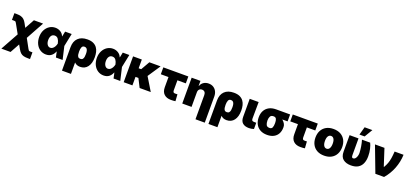

<svg xmlns="http://www.w3.org/2000/svg" viewBox="52 -2201 8143 3811"><g transform="rotate(20 4123.5 -295.5)"><path d="M1 204.1 209 -172.4 104.5 -360.4Q93.3 -380.9 86.4 -389.9Q79.6 -398.9 70.8 -401.1Q62 -403.3 44.9 -403.3H3.9V-545.9H44.9Q103 -545.9 141.8 -535.2Q180.7 -524.4 208.5 -499Q236.3 -473.6 260.7 -428.7L305.7 -345.7L416 -545.9H609.4L402.8 -169.4L505.9 19.5Q517.1 39.1 524.2 48.3Q531.2 57.6 540 60.1Q548.8 62.5 565.4 62.5H606.4V204.1H565.4Q507.3 204.1 469 194.1Q430.7 184.1 403.3 158.4Q376 132.8 350.6 86.9L304.7 5.9L195.3 204.1Z M869.1 11.7Q800.3 11.2 745.4 -24.7Q690.4 -60.5 658.9 -124.8Q627.4 -189 627 -272.5Q627.4 -356.4 660.2 -419.4Q692.9 -482.4 747.8 -517.6Q802.7 -552.7 869.1 -552.7Q929.7 -552.7 979 -522.5Q1028.3 -492.2 1048.8 -438.5H1053.2L1075.2 -545.9H1213.9L1157.7 -272.9L1220.7 0H1079.1L1054.2 -115.2H1048.8Q1030.8 -62.5 986.3 -25.4Q941.9 11.7 869.1 11.7ZM816.4 -275.4Q816.4 -217.3 841.3 -180.4Q866.2 -143.6 906.2 -143.6Q934.6 -143.6 957.5 -161.6Q980.5 -179.7 996.6 -209Q1012.7 -238.3 1019.5 -271.5L1020 -272.9L1019.5 -274.4Q1008.8 -329.6 983.2 -365.7Q957.5 -401.9 910.2 -402.3Q863.3 -401.9 839.8 -366.2Q816.4 -330.6 816.4 -275.4Z M1281.2 203.1V-293.9Q1281.7 -416.5 1351.1 -484.6Q1420.4 -552.7 1546.9 -552.7Q1623 -552.7 1672.6 -529.3Q1722.2 -505.9 1750.7 -466.3Q1779.3 -426.8 1791 -377.2Q1802.7 -327.6 1802.7 -275.4V-265.6Q1803.2 -139.2 1747.3 -64.7Q1691.4 9.8 1590.8 9.8Q1551.3 9.8 1521.7 -2.7Q1492.2 -15.1 1470.7 -38.1V203.1ZM1470.7 -269.5Q1470.7 -237.3 1475.1 -207.8Q1479.5 -178.2 1494.9 -159.4Q1510.3 -140.6 1542 -140.6Q1575.7 -140.6 1591.3 -160.4Q1606.9 -180.2 1611.3 -209.2Q1615.7 -238.3 1615.2 -265.6V-275.4Q1615.2 -306.2 1609.4 -333.7Q1603.5 -361.3 1587.2 -378.9Q1570.8 -396.5 1540 -396.5Q1501 -396.5 1485.8 -362.1Q1470.7 -327.6 1470.7 -269.5Z M2086.9 11.7Q2018.1 11.2 1963.1 -24.7Q1908.2 -60.5 1876.7 -124.8Q1845.2 -189 1844.7 -272.5Q1845.2 -356.4 1877.9 -419.4Q1910.6 -482.4 1965.6 -517.6Q2020.5 -552.7 2086.9 -552.7Q2147.5 -552.7 2196.8 -522.5Q2246.1 -492.2 2266.6 -438.5H2271L2293 -545.9H2431.6L2375.5 -272.9L2438.5 0H2296.9L2272 -115.2H2266.6Q2248.5 -62.5 2204.1 -25.4Q2159.7 11.7 2086.9 11.7ZM2034.2 -275.4Q2034.2 -217.3 2059.1 -180.4Q2084 -143.6 2124 -143.6Q2152.3 -143.6 2175.3 -161.6Q2198.2 -179.7 2214.4 -209Q2230.5 -238.3 2237.3 -271.5L2237.8 -272.9L2237.3 -274.4Q2226.6 -329.6 2200.9 -365.7Q2175.3 -401.9 2127.9 -402.3Q2081.1 -401.9 2057.6 -366.2Q2034.2 -330.6 2034.2 -275.4Z M2847.7 0 2756.3 -179.7H2695.3V0H2510.7V-545.9H2695.3V-361.3H2749L2854.5 -545.9H3091.8L2913.6 -278.3L3083 0Z M3677.7 -545.9V-400.4H3500V-187.5Q3500.5 -165 3509.5 -151.4Q3518.6 -137.7 3543 -137.7Q3562 -137.7 3571.3 -137.9Q3580.6 -138.2 3595.7 -139.6L3605.5 2.9Q3584.5 6.3 3563.2 8.1Q3542 9.8 3509.8 9.8Q3417.5 9.8 3364.5 -40.3Q3311.5 -90.3 3311.5 -186.5V-400.4H3149.4V-545.9Z M3944.3 -306.6V0H3748V-545.9H3933.6V-441.4H3939.5Q3958 -493.7 4002.9 -523.2Q4047.9 -552.7 4107.4 -552.7Q4165.5 -552.7 4208.3 -526.4Q4251 -500 4274.4 -453.9Q4297.9 -407.7 4297.9 -347.7V204.1H4101.6V-306.6Q4101.6 -347.2 4081.3 -370.4Q4061 -393.6 4023.4 -393.6Q3987.3 -393.6 3965.6 -370.4Q3943.8 -347.2 3944.3 -306.6Z M4375 203.1V-293.9Q4375.5 -416.5 4444.8 -484.6Q4514.2 -552.7 4640.6 -552.7Q4716.8 -552.7 4766.4 -529.3Q4815.9 -505.9 4844.5 -466.3Q4873 -426.8 4884.8 -377.2Q4896.5 -327.6 4896.5 -275.4V-265.6Q4897 -139.2 4841.1 -64.7Q4785.2 9.8 4684.6 9.8Q4645 9.8 4615.5 -2.7Q4585.9 -15.1 4564.5 -38.1V203.1ZM4564.5 -269.5Q4564.5 -237.3 4568.8 -207.8Q4573.2 -178.2 4588.6 -159.4Q4604 -140.6 4635.7 -140.6Q4669.4 -140.6 4685.1 -160.4Q4700.7 -180.2 4705.1 -209.2Q4709.5 -238.3 4709 -265.6V-275.4Q4709 -306.2 4703.1 -333.7Q4697.3 -361.3 4680.9 -378.9Q4664.6 -396.5 4633.8 -396.5Q4594.7 -396.5 4579.6 -362.1Q4564.5 -327.6 4564.5 -269.5Z M4974.6 -545.9H5163.1L5160.2 -194.3Q5161.1 -166 5172.1 -154.8Q5183.1 -143.6 5214.8 -143.6H5258.8V-11.7Q5234.9 -2.9 5208 1.5Q5181.2 5.9 5156.2 5.9Q5070.8 5.9 5022.9 -34.7Q4975.1 -75.2 4974.6 -165Z M5267.6 -258.8V-269.5Q5268.1 -343.8 5298.8 -402.1Q5329.6 -460.4 5390.1 -494.4Q5450.7 -528.3 5539.1 -528.3H5834V-381.8H5721.7Q5753.4 -356 5775.4 -321.3Q5797.4 -286.6 5796.9 -249V-238.3Q5797.4 -164.6 5767.6 -108.6Q5737.8 -52.7 5680.4 -21.5Q5623 9.8 5540 9.8Q5451.7 9.8 5390.9 -25.4Q5330.1 -60.5 5299.1 -121.3Q5268.1 -182.1 5267.6 -258.8ZM5452.1 -269.5V-258.8Q5452.6 -206.5 5470 -171.4Q5487.3 -136.2 5540 -136.7Q5584 -136.2 5598.4 -171.4Q5612.8 -206.5 5612.3 -258.8V-269.5Q5612.8 -315.9 5598.4 -349.1Q5584 -382.3 5539.1 -381.8Q5488.8 -382.3 5470.7 -349.1Q5452.6 -315.9 5452.1 -269.5Z M6412.1 -545.9V-400.4H6234.4V-187.5Q6234.9 -165 6243.9 -151.4Q6252.9 -137.7 6277.3 -137.7Q6296.4 -137.7 6305.7 -137.9Q6314.9 -138.2 6330.1 -139.6L6339.8 2.9Q6318.8 6.3 6297.6 8.1Q6276.4 9.8 6244.1 9.8Q6151.9 9.8 6098.9 -40.3Q6045.9 -90.3 6045.9 -186.5V-400.4H5883.8V-545.9Z M6745.1 9.8Q6656.2 9.8 6593 -25.6Q6529.8 -61 6496.3 -124.3Q6462.9 -187.5 6462.9 -271.5Q6462.9 -355.5 6496.3 -418.7Q6529.8 -481.9 6593 -517.3Q6656.2 -552.7 6745.1 -552.7Q6834 -552.7 6897.2 -517.3Q6960.4 -481.9 6993.9 -418.7Q7027.3 -355.5 7027.3 -271.5Q7027.3 -187.5 6993.9 -124.3Q6960.4 -61 6897.2 -25.6Q6834 9.8 6745.1 9.8ZM6746.1 -136.7Q6783.7 -136.7 6805.4 -172.6Q6827.1 -208.5 6827.1 -272.5Q6827.1 -336.9 6805.4 -371.6Q6783.7 -406.2 6746.1 -406.2Q6707 -406.2 6685.1 -371.6Q6663.1 -336.9 6663.1 -272.5Q6663.1 -208.5 6685.1 -172.6Q6707 -136.7 6746.1 -136.7Z M7084 -545.9H7272.5V-196.3Q7272.5 -160.6 7282 -148.4Q7291.5 -136.2 7305.7 -136.7Q7333 -136.7 7351.6 -158.7Q7370.1 -180.7 7379.9 -213.4Q7389.6 -246.1 7389.6 -277.3Q7387.2 -345.2 7375.7 -415Q7364.3 -484.9 7345.7 -545.9H7518.6Q7541.5 -501 7558.3 -429.9Q7575.2 -358.9 7575.2 -277.3Q7575.2 -192.9 7548.3 -127.9Q7521.5 -63 7463.4 -26.6Q7405.3 9.8 7311.5 9.8Q7207.5 9.8 7145.5 -40Q7083.5 -89.8 7084 -197.3ZM7263.7 -624 7310.5 -794.9H7474.6L7373 -624Z M7827.1 0 7620.1 -545.9H7820.3L7936.5 -187.5H7942.4Q7974.1 -240.7 7992.4 -291.3Q8010.7 -341.8 8020.3 -402.3Q8029.8 -462.9 8035.2 -545.9H8223.6Q8218.8 -396 8163.8 -254.4Q8108.9 -112.8 8010.7 0Z"/></g></svg>

Font: Inter Tight Black
Style: Regular
Weight: 900
Designer: Rasmus Andersson
Foundry: rsms
Version: Version 3.004; ttfautohint (v1.8.4.7-5d5b)